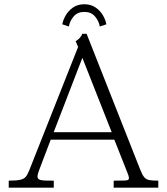

<svg xmlns="http://www.w3.org/2000/svg" viewBox="-20 -860 766 880"><path d="M114.5 -80.5 338 -645 326.5 -671.5Q337 -677 345.5 -686.2Q354 -695.5 357 -705H377L621.5 -85.5Q631.5 -59.5 640.2 -48.8Q649 -38 662.5 -35Q676 -32 705.5 -32V0H501V-32Q537 -32 549.5 -32.5Q562 -33 566.5 -35.2Q571 -37.5 571 -43.5Q571 -48 569.5 -53.5Q568 -59 564.5 -67L504 -220H212.5L159.5 -80.5Q156.5 -72 154.2 -64.8Q152 -57.5 152 -51Q152 -42 158.5 -38Q165 -34 179.2 -33Q193.5 -32 226.5 -32V0H20V-32Q55.5 -32 72.2 -35.8Q89 -39.5 97.5 -49Q106 -58.5 114.5 -80.5ZM492 -254 357.5 -595 226 -254ZM366.5 -805.5Q335.5 -805.5 317.8 -784.8Q300 -764 295.5 -738.5L265.5 -748.5Q268.5 -766.5 280.2 -788Q292 -809.5 313.8 -825Q335.5 -840.5 366.5 -840.5Q397.5 -840.5 419.2 -825Q441 -809.5 452.8 -788Q464.5 -766.5 467.5 -748.5L437.5 -738.5Q433 -764 415.2 -784.8Q397.5 -805.5 366.5 -805.5Z"/></svg>

Font: Didactic
Style: Regular
Weight: 400
Designer: Tyler Finck
Foundry: Etcetera Type Co
Version: Version 3.007;FEAKit 1.0